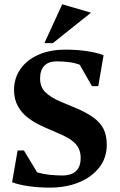

<svg xmlns="http://www.w3.org/2000/svg" viewBox="-20 -859 558 895"><path d="M212.1 15.6Q162.1 15.6 115.3 9.1Q68.4 2.6 36.4 -9.4L62.1 -157.6H91.5L153 -55.7Q180.4 -47.6 209.6 -44.4Q238.7 -41.2 270.9 -40.9Q297.6 -40.9 316.8 -49.7Q335.9 -58.5 346 -76.7Q356.1 -95 356.1 -122.4Q356.1 -161.9 332.4 -188.3Q308.6 -214.8 246.4 -240.1L191.4 -264Q148.1 -282.3 115.1 -306.3Q82.1 -330.3 63.8 -363.4Q45.4 -396.6 45.4 -440.1Q45.4 -493 74 -535.3Q102.6 -577.6 156.4 -602.6Q210.3 -627.6 286 -627.6Q341.8 -627.6 388.6 -620.1Q435.4 -612.6 462.9 -601.6L438.1 -457.4H408.7L351.6 -557.3Q328.7 -566 300.4 -569.5Q272 -573 244.1 -573Q206.5 -573 186.7 -552.6Q166.9 -532.3 166.9 -493.1Q166.9 -452.5 192.4 -428.1Q217.9 -403.7 265.9 -383.7L320.9 -360.7Q378.6 -337.5 413.1 -312.9Q447.6 -288.4 462.7 -257.9Q477.7 -227.4 477.7 -184.1Q477.7 -123.1 442.8 -78.4Q407.9 -33.6 348.1 -9Q288.2 15.6 212.1 15.6ZM187 -657.9 270 -839 404.2 -799.9 226.3 -657.9Z"/></svg>

Font: Ancizar Serif Light
Style: Regular
Weight: 300
Designer: Cesar Puertas, Viviana Monsalve, Julian Moncada, Julian Prieto, Jose Castro, Felipe Aragon, Mariel Hernandez, Sara Alarc
Version: Version 8.100